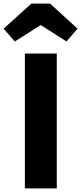

<svg xmlns="http://www.w3.org/2000/svg" viewBox="-68 -1045 450 1065"><path d="M14 -815 158 -906 301 -815 362 -886 210 -1025H106L-48 -886ZM247 -748H70V0H247Z"/></svg>

Font: Glow Sans SC Normal ExtraBold
Style: Regular
Weight: 800
Designer: Ryoko NISHIZUKA (kana, bopomofo & ideographs); Paul D. Hunt (Latin, Greek & Cyrillic); Sandoll Communications, Soo-young
Version: Version 0.93